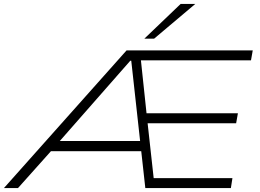

<svg xmlns="http://www.w3.org/2000/svg" viewBox="-49 -963 1332 983"><path d="M-29 0 599 -705H1245L1236 -654H649L669 -687L703 -366L672 -383H1169L1160 -332H672L705 -348L741 -22L714 -51H1141L1133 0H695L672 -208L686 -189H189L228 -207L43 0ZM618 -652 243 -225 212 -241H672L670 -226L623 -652ZM690 -765 876 -943H951L740 -765Z"/></svg>

Font: Nunito Sans 7pt Expanded ExtraLight
Style: Italic
Weight: 250
Width: 7
Italic angle: -9°
Designer: Vernon Adams
Foundry: Vernon Adams
Version: Version 3.101;gftools[0.9.27]